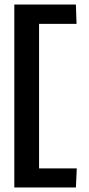

<svg xmlns="http://www.w3.org/2000/svg" viewBox="-20 -726 391 845"><path d="M43 99.1V-706.1H314L316.9 -621.1H151.9V15.1H317.9L314 99.1Z"/></svg>

Font: Kanit
Style: Regular
Weight: 400
Designer: Katatrad Team
Foundry: CadsonDemak
Version: Version 1.000;PS 001.000;hotconv 1.0.88;makeotf.lib2.5.64775